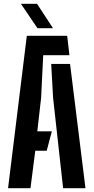

<svg xmlns="http://www.w3.org/2000/svg" viewBox="-20 -988 491 1008"><path d="M22.3 0 120.8 -800H332.7L344.4 -698.3H206.9L195.8 -474L175.8 -298.4H252.1L225.3 -196.7H165.2L140 0ZM311.3 0 258.7 -474.6 248.8 -652.3H347.8L428.7 0ZM176.6 -840 89.8 -968H174.5L258.1 -840Z"/></svg>

Font: Big Shoulders Stencil Text Thin
Style: Regular
Weight: 100
Designer: Patric King
Foundry: XO Type Co
Version: Version 2.001